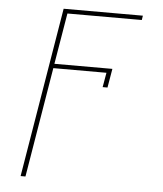

<svg xmlns="http://www.w3.org/2000/svg" viewBox="-53 -566 705 828"><g transform="rotate(5 300.0 -152.5)"><path d="M67 215 189 -520H532L529 -501H207L170 -280H421L407 -198H386L397 -261H167L88 215Z"/></g></svg>

Font: Iosevka HT Thin Extended
Style: Italic
Weight: 100
Width: 7
Italic angle: -9°
Monospace: yes
Designer: Belleve Invis
Foundry: Belleve Invis
Version: Version 32.3.0; ttfautohint (v1.8.4)